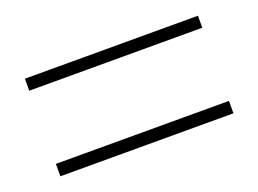

<svg xmlns="http://www.w3.org/2000/svg" viewBox="-53 -596 627 466"><g transform="rotate(-20 260.5 -363.0)"><path d="M37 -458H484V-489H37ZM37 -237H484V-269H37Z"/></g></svg>

Font: Harano Aji Gothic TW ExtraLight
Style: Regular
Weight: 250
Foundry: Masamichi Hosoda
Version: HaranoAjiGothicTW-ExtraLight version 20230610;ttx 4.39.4